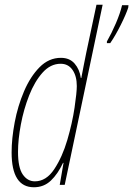

<svg xmlns="http://www.w3.org/2000/svg" viewBox="-20 -780 562 810"><path d="M127 -15Q96 -15 76 -44Q56 -73 56 -139Q56 -191 68 -255Q80 -319 103 -377.5Q126 -436 159.5 -473.5Q193 -511 236 -511Q268 -511 286 -485Q304 -459 304 -417Q304 -390 294.5 -325.5Q285 -261 264 -189.5Q243 -118 209 -66.5Q175 -15 127 -15ZM123 10Q165 10 194.5 -18Q224 -46 246 -93H248L232 0H253L413 -760H387L344 -558Q338 -531 333 -503Q328 -475 323 -451H321Q316 -487 295 -511.5Q274 -536 237 -536Q186 -536 147 -496.5Q108 -457 81.5 -395Q55 -333 42 -264Q29 -195 29 -137Q29 10 123 10ZM431 -598H445Q467 -630 489.5 -675Q512 -720 521 -748L522 -758H495Q487 -724 469 -682Q451 -640 431 -605Z"/></svg>

Font: Noto Sans Display Condensed Thin
Style: Italic
Weight: 250
Width: 3
Italic angle: -12°
Designer: Monotype Design Team
Foundry: Monotype Imaging Inc.
Version: Version 1.900